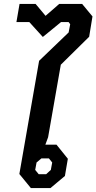

<svg xmlns="http://www.w3.org/2000/svg" viewBox="-20 -962 493 982"><path d="M79 -72 180 -651 331 -796 339 -838 331 -849H292L199 -773L130 -849H64L80 -942H162L213 -881L283 -942H400L453 -878L436 -774L291 -631L226 -260L212 -222H269L327 -150L312 -62L238 0H138ZM216 -71 240 -93 247 -131 230 -152H192L167 -131L160 -93L178 -71Z"/></svg>

Font: Chakra Petch SemiBold
Style: Italic
Weight: 600
Italic angle: -10°
Designer: Katatrad Aksorn Co.,Ltd.
Foundry: Cadson Demak Co.,Ltd.
Version: Version 1.000; ttfautohint (v1.6)